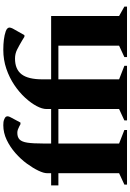

<svg xmlns="http://www.w3.org/2000/svg" viewBox="167 -957 790 1164"><g transform="rotate(-90 562.0 -375.0)"><path d="M25 0V-16L94 -48V-416H20V-460H94V-485Q94 -505 109.5 -537.5Q125 -570 152 -607Q179 -644 216 -676.5Q253 -709 296 -729.5Q339 -750 385 -750Q395 -750 403.5 -749Q412 -748 419 -745Q432 -740 435.5 -735Q439 -730 439 -723Q439 -719 437 -714.5Q435 -710 432 -704L401 -646H391L378 -653Q369 -658 359 -661.5Q349 -665 339 -665Q312 -665 298 -651Q284 -637 279 -603.5Q274 -570 274 -510V-460H483V-488Q483 -514 501 -548Q519 -582 551.5 -617.5Q584 -653 628.5 -683Q673 -713 727 -731.5Q781 -750 842 -750Q875 -750 903.5 -746.5Q932 -743 955 -735Q968 -730 972.5 -724Q977 -718 977 -713Q977 -705 971 -693L931 -622H921L900 -635Q868 -654 843 -666.5Q818 -679 789 -679Q724 -679 693.5 -639Q663 -599 663 -513V-460H1047V-48L1104 -16V0H798V-16L867 -48V-416H663V-48L745 -16V0H414V-16L483 -48V-416H274V-48L356 -16V0Z"/></g></svg>

Font: Spectral ExtraBold
Style: Regular
Weight: 800
Designer: Jean-Baptiste Levee
Foundry: Production Type
Version: Version 2.001